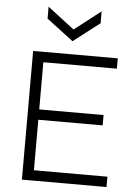

<svg xmlns="http://www.w3.org/2000/svg" viewBox="-59 -936 681 981"><g transform="rotate(5 281.0 -446.0)"><path d="M91 0V-660H148V0ZM103 0V-53H525V0ZM103 -312V-365H478V-312ZM103 -607V-660H525V-607ZM150 -892 287 -787 422 -892V-831L287 -727L150 -831Z"/></g></svg>

Font: Bricolage Grotesque ExtraLight
Style: Regular
Weight: 250
Designer: Mathieu Triay
Foundry: Atelier Triay
Version: Version 1.000;gftools[0.9.30]